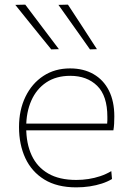

<svg xmlns="http://www.w3.org/2000/svg" viewBox="-20 -799 568 828"><path d="M309 9Q226 9 171.2 -24.8Q116.5 -58.5 89.2 -117.2Q62 -176 62 -251Q62 -324.5 89.8 -381.8Q117.5 -439 167 -471.5Q216.5 -504 282 -504Q340.5 -504 383.5 -479.2Q426.5 -454.5 449.8 -408.2Q473 -362 473 -297Q473 -280 472.2 -265.8Q471.5 -251.5 469 -237L442 -264Q443 -272.5 443 -280Q443 -287.5 443 -295Q443 -386 399 -429Q355 -472 283 -472Q222 -472 179.5 -443.5Q137 -415 115 -365Q93 -315 93 -251V-249Q93 -180 116.5 -129.2Q140 -78.5 187.8 -50.8Q235.5 -23 309 -23Q335.5 -23 361.5 -27Q387.5 -31 412.2 -39.2Q437 -47.5 460 -61L463 -27Q444 -15.5 419.5 -7.5Q395 0.5 366.8 4.8Q338.5 9 309 9ZM78 -237V-266H447L469 -263V-237ZM201 -586Q175 -618 149.2 -649.8Q123.5 -681.5 97.8 -713.5Q72 -745.5 46 -778L89 -779Q124.5 -732 161 -683.5Q197.5 -635 234 -587ZM368 -586Q345.5 -618 323 -649.8Q300.5 -681.5 277.8 -713.5Q255 -745.5 232 -778L273 -779Q304 -732 335.2 -684Q366.5 -636 398 -587Z"/></svg>

Font: Commissioner Thin Thin
Style: Regular
Weight: 250
Version: Version 1.000